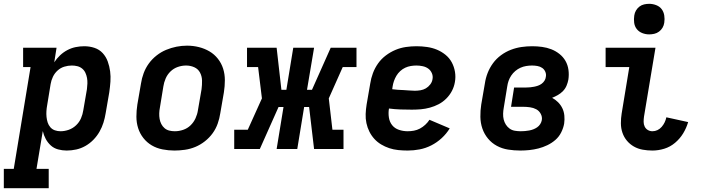

<svg xmlns="http://www.w3.org/2000/svg" viewBox="-58 -780 3678 1005"><path d="M-38 205V104H14L102 -429H63V-530H238L226 -454Q239 -474 256.5 -490.5Q274 -507 295 -518Q316 -529 338.5 -533.5Q361 -538 383 -538Q411 -538 436.5 -529.5Q462 -521 479.5 -502Q497 -483 506 -458Q515 -433 518.5 -406.5Q522 -380 520 -352.5Q518 -325 514 -297L495 -187Q491 -162 483.5 -138Q476 -114 463 -91Q450 -68 431 -48.5Q412 -29 389 -16Q366 -3 341 2.5Q316 8 291 8Q268 8 246 2Q224 -4 208 -18.5Q192 -33 181.5 -52.5Q171 -72 166 -94L133 104H197V205ZM259 -93Q280 -93 301.5 -100.5Q323 -108 340 -124Q357 -140 366 -161Q375 -182 378 -203L397 -313Q399 -328 399.5 -343Q400 -358 397.5 -372Q395 -386 389 -399Q383 -412 372 -421Q361 -430 347 -433.5Q333 -437 318 -437Q298 -437 278.5 -431Q259 -425 243.5 -411Q228 -397 219 -378Q210 -359 207 -340L189 -230Q186 -214 185 -198.5Q184 -183 185.5 -168Q187 -153 191.5 -139Q196 -125 205.5 -114Q215 -103 229 -98Q243 -93 259 -93Z M855 8Q824 8 793 2Q762 -4 736.5 -19Q711 -34 692.5 -57.5Q674 -81 665 -109.5Q656 -138 656 -169.5Q656 -201 661 -233L680 -343Q684 -370 694 -397Q704 -424 721 -447.5Q738 -471 761.5 -489.5Q785 -508 811.5 -519Q838 -530 865.5 -535.5Q893 -541 921 -541Q953 -541 983 -533.5Q1013 -526 1038.5 -511Q1064 -496 1082.5 -472.5Q1101 -449 1110 -420.5Q1119 -392 1119 -360.5Q1119 -329 1114 -297L1095 -187Q1091 -160 1081.5 -133Q1072 -106 1055 -82.5Q1038 -59 1014.5 -40.5Q991 -22 964.5 -11Q938 0 910 4Q882 8 855 8ZM857 -93Q879 -93 901 -100.5Q923 -108 939.5 -124Q956 -140 965.5 -161Q975 -182 978 -203L997 -313Q1000 -336 999.5 -358.5Q999 -381 989 -400Q979 -419 959 -428Q939 -437 916 -437Q894 -437 872.5 -429.5Q851 -422 834.5 -406Q818 -390 809 -369Q800 -348 797 -327L779 -217Q776 -202 775.5 -187Q775 -172 777.5 -157.5Q780 -143 786.5 -130.5Q793 -118 803.5 -109Q814 -100 828 -96.5Q842 -93 857 -93Z M1168 0V-101H1239L1313 -265L1293 -429H1235V-530H1390L1415 -310H1441L1477 -530H1586L1549 -310H1575L1673 -530H1808V-429H1736L1663 -265L1682 -101H1740V0H1586L1560 -220H1534L1498 0H1390L1426 -220H1400L1302 0Z M2076 8Q2051 8 2026.5 5.5Q2002 3 1979.5 -4.5Q1957 -12 1937 -24Q1917 -36 1901.5 -53Q1886 -70 1875.5 -91Q1865 -112 1860 -135.5Q1855 -159 1856 -183.5Q1857 -208 1861 -233L1880 -343Q1884 -370 1894 -397Q1904 -424 1921 -448Q1938 -472 1962 -490Q1986 -508 2012.5 -519Q2039 -530 2067 -534Q2095 -538 2122 -538Q2150 -538 2177.5 -534Q2205 -530 2229 -520Q2253 -510 2273.5 -493.5Q2294 -477 2306.5 -454Q2319 -431 2323.5 -404Q2328 -377 2323 -350Q2319 -326 2307.5 -304Q2296 -282 2278 -264Q2260 -246 2238 -234.5Q2216 -223 2192 -216.5Q2168 -210 2145 -208Q2122 -206 2098 -206Q2068 -206 2038 -207Q2008 -208 1978 -212Q1974 -189 1977.5 -165.5Q1981 -142 1994.5 -125Q2008 -108 2030 -100.5Q2052 -93 2076 -93Q2092 -93 2108.5 -96Q2125 -99 2140 -107Q2155 -115 2168 -127Q2181 -139 2190 -153L2296 -108Q2279 -80 2254 -57Q2229 -34 2199.5 -19Q2170 -4 2138.5 2Q2107 8 2076 8ZM2113 -305Q2128 -305 2143 -307.5Q2158 -310 2171 -317.5Q2184 -325 2194 -338Q2204 -351 2206 -366Q2209 -382 2202.5 -397Q2196 -412 2183.5 -421Q2171 -430 2154.5 -433.5Q2138 -437 2122 -437Q2107 -437 2092 -434.5Q2077 -432 2063 -425.5Q2049 -419 2037 -408Q2025 -397 2017 -383.5Q2009 -370 2004 -355.5Q1999 -341 1997 -327L1995 -313Q2009 -311 2024 -310Q2039 -309 2054 -308.5Q2069 -308 2083.5 -306.5Q2098 -305 2113 -305Z M2666 8Q2633 8 2601.5 3Q2570 -2 2543 -16.5Q2516 -31 2496.5 -54.5Q2477 -78 2467 -107Q2457 -136 2456.5 -168.5Q2456 -201 2461 -233L2480 -343Q2484 -371 2494.5 -398Q2505 -425 2522.5 -449Q2540 -473 2564.5 -491Q2589 -509 2616.5 -519.5Q2644 -530 2672 -534Q2700 -538 2728 -538Q2754 -538 2779.5 -534.5Q2805 -531 2828 -522Q2851 -513 2870.5 -497.5Q2890 -482 2902 -461Q2914 -440 2917.5 -414.5Q2921 -389 2917 -363Q2914 -347 2907.5 -331.5Q2901 -316 2889 -303.5Q2877 -291 2862 -282.5Q2847 -274 2832 -268Q2849 -259 2863 -245Q2877 -231 2885.5 -213.5Q2894 -196 2896 -175Q2898 -154 2895 -133Q2891 -110 2879.5 -87Q2868 -64 2849 -47.5Q2830 -31 2807 -20Q2784 -9 2760.5 -3Q2737 3 2713 5.5Q2689 8 2666 8ZM2668 -93Q2679 -93 2690 -94Q2701 -95 2712 -97Q2723 -99 2733.5 -103Q2744 -107 2753.5 -113.5Q2763 -120 2769.5 -130Q2776 -140 2778 -151Q2781 -168 2772.5 -184Q2764 -200 2749 -208Q2734 -216 2716 -218.5Q2698 -221 2680 -221H2617L2633 -322H2697Q2707 -322 2717 -323Q2727 -324 2737.5 -326Q2748 -328 2758 -331.5Q2768 -335 2777 -341.5Q2786 -348 2792 -357.5Q2798 -367 2799 -377Q2802 -391 2796.5 -404Q2791 -417 2780 -424.5Q2769 -432 2755 -434.5Q2741 -437 2727 -437Q2712 -437 2696.5 -434.5Q2681 -432 2666.5 -425.5Q2652 -419 2639.5 -408.5Q2627 -398 2618 -384.5Q2609 -371 2604 -356.5Q2599 -342 2597 -327L2579 -217Q2576 -201 2575.5 -185Q2575 -169 2578.5 -154.5Q2582 -140 2590 -127.5Q2598 -115 2610 -106.5Q2622 -98 2637.5 -95.5Q2653 -93 2668 -93Z M3357 8Q3331 8 3306 3.5Q3281 -1 3260 -13Q3239 -25 3223.5 -43.5Q3208 -62 3200 -85.5Q3192 -109 3192 -135Q3192 -161 3196 -186L3236 -429H3112V-530H3373L3313 -170Q3311 -156 3311 -142.5Q3311 -129 3316.5 -117.5Q3322 -106 3333 -99.5Q3344 -93 3357 -93Q3371 -93 3383.5 -99Q3396 -105 3405.5 -116Q3415 -127 3421 -139.5Q3427 -152 3430 -166L3544 -141Q3535 -110 3518 -82Q3501 -54 3475.5 -32.5Q3450 -11 3419 -1.5Q3388 8 3357 8ZM3340 -600Q3321 -600 3303.5 -607Q3286 -614 3275 -628Q3264 -642 3261.5 -661Q3259 -680 3262 -699Q3264 -713 3271 -725Q3278 -737 3289 -745.5Q3300 -754 3313.5 -757Q3327 -760 3340 -760Q3359 -760 3377 -753Q3395 -746 3405.5 -732Q3416 -718 3419 -699Q3422 -680 3419 -661Q3417 -647 3410 -635Q3403 -623 3391.5 -614.5Q3380 -606 3366.5 -603Q3353 -600 3340 -600Z"/></svg>

Font: Iosevka Curly Slab Extended
Style: Bold Italic
Weight: 700
Width: 7
Italic angle: -9°
Monospace: yes
Designer: Belleve Invis
Foundry: Belleve Invis
Version: Version 11.0.0; ttfautohint (v1.8.3)